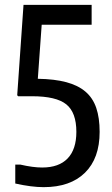

<svg xmlns="http://www.w3.org/2000/svg" viewBox="-20 -760 464 792"><path d="M160 12Q110 12 43 -3V-81H64Q116 -69 154 -69Q223 -69 259 -106.5Q295 -144 295 -216Q295 -296 253.5 -329.5Q212 -363 112 -363H55L51 -367L77 -740H358V-658H152L136 -435Q205 -434 253.5 -421Q302 -408 332.5 -382Q363 -356 377 -315Q391 -274 391 -216Q391 -107 330.5 -47.5Q270 12 160 12Z"/></svg>

Font: Encode Sans Compressed
Style: Medium
Weight: 500
Designer: Pablo Impallari, Andres Torresi
Foundry: Pablo Impallari, Andres Torresi
Version: Version 1.000; ttfautohint (v1.00) -l 8 -r 50 -G 200 -x 14 -